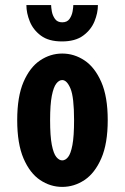

<svg xmlns="http://www.w3.org/2000/svg" viewBox="-20 -722 490 753"><path d="M224 11Q177.5 11 137.2 -16Q97 -43 72.2 -100.8Q47.5 -158.5 47.5 -251Q47.5 -343 72.2 -400.5Q97 -458 137.2 -485Q177.5 -512 224 -512Q271 -512 311.5 -485Q352 -458 377.2 -400.5Q402.5 -343 402.5 -251Q402.5 -158.5 377.2 -100.8Q352 -43 311.5 -16Q271 11 224 11ZM224 -93Q236.5 -93 247 -106Q257.5 -119 264 -153.2Q270.5 -187.5 270.5 -251Q270.5 -341 256.5 -374.5Q242.5 -408 224 -408Q211.5 -408 200.8 -394.2Q190 -380.5 183.2 -346.2Q176.5 -312 176.5 -251Q176.5 -188 183.2 -153.8Q190 -119.5 201 -106.2Q212 -93 224 -93ZM223 -559.5Q171 -559.5 140.5 -582.2Q110 -605 96.8 -638Q83.5 -671 83.5 -702H180.5Q180.5 -694 183.2 -677.8Q186 -661.5 195.5 -648Q205 -634.5 224 -634.5Q243.5 -634.5 252.8 -648Q262 -661.5 264.8 -677.8Q267.5 -694 267.5 -702H364Q364 -671 350.5 -638Q337 -605 306 -582.2Q275 -559.5 223 -559.5Z"/></svg>

Font: Trispace Condensed SemiBold
Style: Regular
Weight: 600
Width: 3
Designer: Tyler Finck
Foundry: Etcetera Type Company
Version: Version 1.210; ttfautohint (v1.8.3)